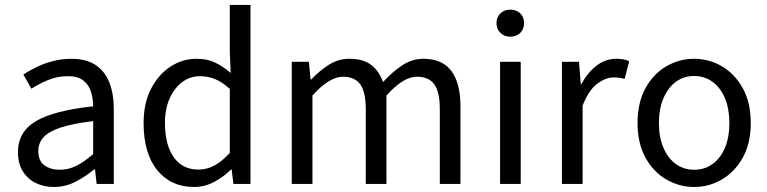

<svg xmlns="http://www.w3.org/2000/svg" viewBox="-20 -732 3053 764"><path d="M194.3 12Q153.6 12 121.2 -4.3Q88.8 -20.5 70.1 -51.5Q51.4 -82.4 51.4 -126.2Q51.4 -208 123.4 -250.2Q195.4 -292.3 350.7 -309Q350.5 -339.5 342 -367Q333.5 -394.6 311.5 -411.7Q289.4 -428.9 249.9 -428.9Q208.1 -428.9 171.1 -413.4Q134 -397.9 104.9 -379L73 -435.4Q95.3 -450.4 125 -464.9Q154.7 -479.4 189.9 -488.7Q225.1 -498 264.1 -498Q323.2 -498 360.4 -473.3Q397.6 -448.6 415.2 -403.6Q432.8 -358.6 432.8 -297.7V0H364.5L358.1 -57.9H354.8Q319.7 -29.1 279.8 -8.5Q239.9 12 194.3 12ZM217.2 -56.5Q252.6 -56.5 284.1 -72.3Q315.6 -88.1 350.7 -118.9V-249.9Q269 -240.4 221.3 -224.5Q173.6 -208.6 153 -185.6Q132.5 -162.7 132.5 -131.5Q132.5 -91.2 157.3 -73.8Q182.1 -56.5 217.2 -56.5Z M751.6 12Q660.5 12 605.9 -54.7Q551.4 -121.4 551.4 -242.4Q551.4 -321.3 580.9 -378.5Q610.4 -435.7 658.3 -466.9Q706.3 -498.1 761.7 -498.1Q804.6 -498.1 835.5 -483.3Q866.4 -468.6 897.9 -441.8L894.4 -525.2V-712.4H976.7V0H908.8L901.8 -57.4H899.1Q870.9 -29.2 833.1 -8.6Q795.3 12 751.6 12ZM769.8 -57.2Q803.7 -57.2 834 -73.9Q864.4 -90.5 894.4 -123.6V-378.3Q863.6 -406.2 834.9 -417.6Q806.2 -428.9 775.9 -428.9Q737 -428.9 705.5 -405.7Q674.1 -382.5 655.2 -340.5Q636.4 -298.5 636.4 -243.2Q636.4 -155.9 671.2 -106.6Q706.1 -57.2 769.8 -57.2Z M1141 0V-486.1H1209L1215.9 -415.6H1218.6Q1250.5 -450.3 1288.5 -474.2Q1326.5 -498.1 1369.9 -498.1Q1426 -498.1 1457.6 -473.2Q1489.2 -448.2 1504.1 -405.5Q1542.1 -446.9 1581.2 -472.5Q1620.4 -498.1 1664.4 -498.1Q1739.9 -498.1 1776.1 -449.5Q1812.3 -401 1812.3 -308V0H1730.1V-297.4Q1730.1 -365.6 1708.3 -396.1Q1686.5 -426.7 1639.6 -426.7Q1611.4 -426.7 1581.5 -408.2Q1551.7 -389.7 1517.8 -352V0H1435.5V-297.4Q1435.5 -365.6 1413.7 -396.1Q1392 -426.7 1345.1 -426.7Q1290.3 -426.7 1223.3 -352V0Z M1969.9 0V-486H2052V0ZM2010.5 -586Q1986.8 -586 1971.3 -601Q1955.7 -616 1955.7 -640.4Q1955.7 -664.2 1971.3 -678.9Q1986.8 -693.6 2010.5 -693.6Q2034.8 -693.6 2050.1 -678.9Q2065.3 -664.2 2065.3 -640.4Q2065.3 -616 2050.1 -601Q2034.8 -586 2010.5 -586Z M2216 0V-486.1H2284L2290.9 -397.6H2293.6Q2318.5 -444.1 2354.1 -471.1Q2389.8 -498.1 2431.9 -498.1Q2447.9 -498.1 2460.2 -495.9Q2472.5 -493.7 2483.7 -488.1L2465.6 -417.9Q2455.2 -420.9 2445.8 -422.4Q2436.3 -423.9 2421.2 -423.9Q2390.4 -423.9 2356.8 -399.1Q2323.2 -374.3 2298.3 -312.1V0Z M2742.2 12Q2682.6 12 2631.1 -18.1Q2579.7 -48.1 2548.3 -105Q2516.9 -161.9 2516.9 -242.4Q2516.9 -323.5 2548.3 -380.8Q2579.7 -438 2631.1 -468Q2682.6 -498.1 2742.2 -498.1Q2801.7 -498.1 2852.9 -468Q2904 -438 2935.7 -380.8Q2967.4 -323.5 2967.4 -242.4Q2967.4 -161.9 2935.7 -105Q2904 -48.1 2852.9 -18.1Q2801.7 12 2742.2 12ZM2742.2 -56.5Q2784 -56.5 2815.8 -79.7Q2847.6 -102.9 2865 -144.8Q2882.4 -186.7 2882.4 -242.4Q2882.4 -298.1 2865 -340.3Q2847.6 -382.6 2815.8 -406.1Q2784 -429.6 2742.2 -429.6Q2700.4 -429.6 2668.9 -406.1Q2637.4 -382.6 2619.6 -340.3Q2601.9 -298.1 2601.9 -242.4Q2601.9 -186.7 2619.6 -144.8Q2637.4 -102.9 2668.9 -79.7Q2700.4 -56.5 2742.2 -56.5Z"/></svg>

Font: Source Sans 3 VF
Style: Regular
Weight: 200
Designer: Paul D. Hunt
Foundry: Adobe
Version: Version 3.046;hotconv 1.0.118;makeotfexe 2.5.65603